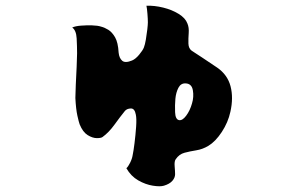

<svg xmlns="http://www.w3.org/2000/svg" viewBox="-20 -579 1040 670"><path d="M738 -343Q774 -318 784.5 -278Q795 -238 784 -189Q776 -152 754 -118.5Q732 -85 707 -70Q687 -58 665 -54.5Q643 -51 624 -46Q605 -41 593 -23Q588 -16 589.5 1.5Q591 19 591 29Q591 41 581.5 52Q572 63 552 69Q539 73 513.5 69Q488 65 462.5 50.5Q437 36 421 8Q427 3 434 -11Q441 -25 443 -38Q446 -52 449.5 -80Q453 -108 455 -136.5Q457 -165 454 -179Q450 -201 436.5 -200.5Q423 -200 416 -192Q399 -171 379.5 -144Q360 -117 338 -101Q333 -97 318 -97Q303 -97 286 -107.5Q269 -118 258 -145Q255 -153 250 -175.5Q245 -198 243 -237Q243 -253 244.5 -284Q246 -315 247.5 -346.5Q249 -378 249 -393Q249 -417 247.5 -445Q246 -473 232 -483Q243 -488 262 -489.5Q281 -491 301 -490.5Q321 -490 333 -486Q345 -483 358 -475Q371 -467 381.5 -449Q392 -431 394 -395Q396 -376 406.5 -367Q417 -358 441 -368Q453 -373 465.5 -388Q478 -403 482 -413Q486 -423 489 -441Q492 -459 494 -476Q496 -493 496 -501Q496 -512 494.5 -531Q493 -550 491 -559Q519 -560 549.5 -552.5Q580 -545 603.5 -530.5Q627 -516 634 -497Q640 -483 638.5 -463.5Q637 -444 637.5 -427Q638 -410 649 -402Q660 -395 685 -378.5Q710 -362 738 -343ZM592 -234Q590 -212 591 -187.5Q592 -163 604 -160Q616 -157 629.5 -175Q643 -193 650 -218Q657 -241 653 -264Q649 -287 628 -288Q611 -289 602.5 -272.5Q594 -256 592 -234Z"/></svg>

Font: Potta One
Style: Regular
Weight: 400
Designer: 108,108go
Foundry: Font Zone 108
Version: Version 1.000